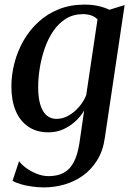

<svg xmlns="http://www.w3.org/2000/svg" viewBox="-20 -565 580 835"><path d="M436 34Q428 91.5 402.2 132.5Q376.5 173.5 339.5 199.5Q302.5 225.5 259 237.8Q215.5 250 171 250Q145 250 118.8 246.2Q92.5 242.5 70.2 236Q48 229.5 34.5 221L63 136Q73.5 151 94.2 166Q115 181 140.5 191Q166 201 191.5 201Q229.5 201 256.5 186.8Q283.5 172.5 300.5 140.8Q317.5 109 325.5 56.5L346 -84.5Q332 -60 309 -38.5Q286 -17 256.2 -3.2Q226.5 10.5 190.5 10.5Q139.5 10.5 103.5 -13.8Q67.5 -38 48.5 -82.5Q29.5 -127 29.5 -188.5Q29.5 -239.5 42.8 -290.8Q56 -342 82 -387.8Q108 -433.5 146.5 -469Q185 -504.5 235.5 -524.8Q286 -545 348 -545Q380 -545 407.8 -538.8Q435.5 -532.5 455.5 -522.5L522 -543ZM404 -480.5Q394 -491.5 378 -497.5Q362 -503.5 341 -503.5Q299 -503.5 267 -483.8Q235 -464 212 -430.2Q189 -396.5 174.5 -354.8Q160 -313 153 -269.2Q146 -225.5 146 -185.5Q146 -150.5 151.5 -124.8Q157 -99 167.5 -81.8Q178 -64.5 192.8 -56.2Q207.5 -48 226 -48Q253 -48 278.5 -62.5Q304 -77 324.2 -100.8Q344.5 -124.5 355 -151.5Z"/></svg>

Font: Merriweather 72pt Medium
Style: Italic
Weight: 500
Italic angle: -7.8°
Version: Version 2.101